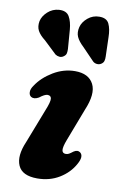

<svg xmlns="http://www.w3.org/2000/svg" viewBox="-86 -784 525 845"><g transform="rotate(10 177.0 -361.5)"><path d="M247 -115Q254.5 -115 261 -118.5Q267.5 -122 279 -131Q296 -142 308 -133Q327 -118.5 306 -81Q283.5 -39.5 240.2 -13.2Q197 13 142 13Q74.5 13 56.2 -28.5Q38 -70 66.5 -136L126 -289.5Q142 -328.5 140.5 -342.8Q139 -357 123.5 -357Q111 -357 88 -339Q67.5 -327.5 54 -335.5Q44.5 -341.5 44 -355.5Q43.5 -369.5 55.5 -386Q81 -425 127.5 -453Q174 -481 225 -481Q286 -481 307.5 -439.2Q329 -397.5 296.5 -321L241.5 -177Q228.5 -143.5 230.2 -129.2Q232 -115 247 -115ZM343.5 -653 346 -567.5Q346.5 -556.5 344 -547.8Q341.5 -539 332 -533Q323 -527.5 312.8 -528.8Q302.5 -530 295.5 -536.5L241.5 -592.5Q219.5 -613 211.2 -631.8Q203 -650.5 209 -675Q215 -698.5 237.2 -717Q259.5 -735.5 288 -735.5Q321 -736 332 -713Q343 -690 343.5 -653ZM170 -656.5 176.5 -571.5Q177 -561 175.2 -552.2Q173.5 -543.5 164 -537Q155.5 -530.5 145.2 -531.5Q135 -532.5 127 -538L70.5 -591.5Q46.5 -610 37 -628Q27.5 -646 32 -670.5Q37 -693.5 58.2 -713Q79.5 -732.5 108.5 -734.5Q141.5 -736.5 154.2 -714.5Q167 -692.5 170 -656.5Z"/></g></svg>

Font: Fraunces 9pt S050
Style: Bold Italic
Weight: 700
Italic angle: -16°
Version: Version 1.000; ttfautohint (v1.8.3)